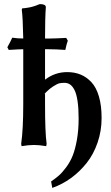

<svg xmlns="http://www.w3.org/2000/svg" viewBox="-20 -712 544 943"><path d="M40 -526.9Q66.9 -522.9 94.2 -522.9Q92.3 -625.5 86.9 -664.1L88.9 -670.9Q95.7 -671.4 101.8 -672.1Q107.9 -672.9 112.5 -673.6Q117.2 -674.3 122.6 -675.3Q127.9 -676.3 131.3 -677Q134.8 -677.7 139.6 -679.2Q144.5 -680.7 147 -681.4Q149.4 -682.1 154.3 -683.8Q159.2 -685.5 160.9 -686.3Q162.6 -687 168.2 -689.2Q173.8 -691.4 175.8 -691.9Q205.1 -691.9 205.1 -676.8Q201.2 -622.6 201.2 -522.9H228Q251 -522.9 305.2 -525.9L313 -512.2Q307.6 -498.5 300.8 -466.8Q254.9 -470.2 219.2 -470.2H201.2V-320.8Q250 -357.9 310.1 -357.9Q346.2 -357.9 375.5 -345.9Q404.8 -334 428.7 -308.6Q452.6 -283.2 465.8 -238.5Q479 -193.8 479 -132.8Q479 -68.8 459.2 -11.5Q439.5 45.9 405.5 88.6Q371.6 131.3 328.9 162.4Q286.1 193.4 236.8 210.9L231 179.2Q252.4 164.6 268.8 150.4Q285.2 136.2 304.7 110.1Q324.2 84 336.7 53.2Q349.1 22.5 357.7 -25.1Q366.2 -72.8 366.2 -129.9Q366.2 -180.7 360.8 -216.1Q355.5 -251.5 345.7 -270.3Q335.9 -289.1 324 -297.1Q312 -305.2 296.9 -305.2Q282.7 -305.2 272.2 -303Q261.7 -300.8 240.7 -287.4Q219.7 -273.9 196.8 -249L201.2 -252V-200.2Q201.2 -62 209 -5.9L207 5.9Q172.9 0 147 0Q120.1 0 85.9 5.9L84 -5.9Q94.2 -75.7 94.2 -201.2V-470.2Q76.2 -470.2 22.9 -466.8L16.1 -480Q32.2 -508.3 40 -526.9Z"/></svg>

Font: Linear Smooth
Style: Bold
Weight: 700
Designer: Philipp H. Poll, Flanker
Foundry: Philipp H. Poll, reworked by Flanker
Version: Version 1.061 | FøM Fix